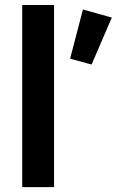

<svg xmlns="http://www.w3.org/2000/svg" viewBox="-20 -769 479 789"><path d="M71.3 0H202.1V-748.5H71.3ZM268.1 -527.8 356.4 -503.9 439.5 -696.8 320.8 -730Z"/></svg>

Font: Roboto Flex
Style: wght 600 wdth 140 opsz 13.0 GRAD 0.00 slnt 0.00 XTRA 468 XOPQ 96 YOPQ 79 YTLC 514 YTUC 712 YTAS 750 YTDE -203.00 YTFI 738
Weight: 600
Width: 8
Designer: Berlow after Robertson
Foundry: Google
Version: Version 3.100